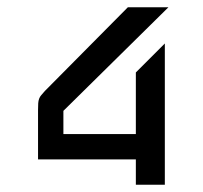

<svg xmlns="http://www.w3.org/2000/svg" viewBox="-20 -510 560 530"><path d="M445 -490 155 -204V-140H355V-310L435 -390V0H355V-70H85V-206Q85 -218 85.5 -225Q86 -232 88 -237.5Q90 -243 94 -247.5Q98 -252 104 -259L333 -490Z"/></svg>

Font: Iceland
Style: Regular
Weight: 400
Designer: Cyreal (www.cyreal.org)
Foundry: Cyreal (www.cyreal.org)
Version: Version 1.001